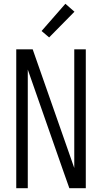

<svg xmlns="http://www.w3.org/2000/svg" viewBox="-20 -996 540 1016"><path d="M66 0V-735H153L373 -107V-735H434V0H347L312 -99L127 -628V0ZM240 -798 200 -832 326 -976 374 -934Z"/></svg>

Font: Iosevka SS04 Light
Style: Regular
Weight: 300
Monospace: yes
Designer: Belleve Invis
Foundry: Belleve Invis
Version: Version 19.0.0; ttfautohint (v1.8.4)